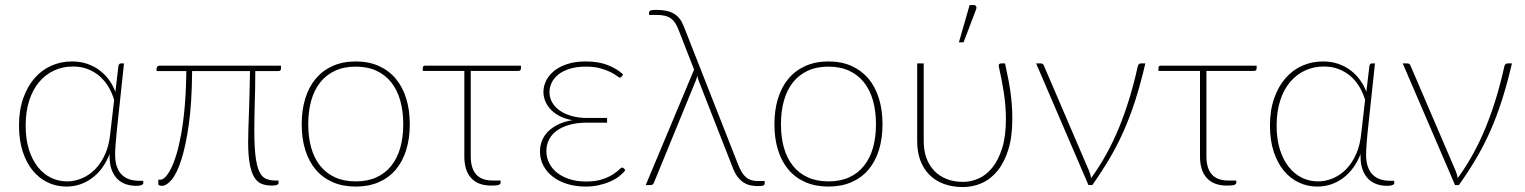

<svg xmlns="http://www.w3.org/2000/svg" viewBox="-20 -750 6178 778"><path d="M442.5 -345Q435 -371 421.2 -395.2Q407.5 -419.5 386.8 -438.5Q366 -457.5 338.2 -469Q310.5 -480.5 275 -480.5Q235 -480.5 200.2 -464.8Q165.5 -449 139.5 -418.8Q113.5 -388.5 98.8 -343.8Q84 -299 84 -241Q84 -185.5 97.5 -143.2Q111 -101 134 -72.5Q157 -44 187.2 -29.5Q217.5 -15 251.5 -15Q283 -15 312.8 -27.8Q342.5 -40.5 366.5 -65.2Q390.5 -90 406.5 -126.5Q422.5 -163 427 -211ZM560.5 -17.5V-7Q560.5 -3 553.5 0Q546.5 3 531.5 3Q510 3 490.5 -3.5Q471 -10 456.2 -24.2Q441.5 -38.5 432.8 -61.2Q424 -84 424 -116Q424 -118.5 424 -121.2Q424 -124 424.5 -126.5Q399 -62 352.5 -28Q306 6 248.5 6Q209 6 174 -10.5Q139 -27 113 -58.5Q87 -90 72 -136Q57 -182 57 -241Q57 -303 74 -351.5Q91 -400 120 -433.2Q149 -466.5 188 -483.8Q227 -501 271.5 -501Q306.5 -501 335.2 -490.8Q364 -480.5 386 -463.2Q408 -446 423.5 -423.8Q439 -401.5 447.5 -378L460 -483Q462 -493 470 -493H482.5L452.5 -212.5Q450 -187 448.2 -163.2Q446.5 -139.5 446.5 -123.5Q446.5 -94.5 453.8 -74.2Q461 -54 474 -41.5Q487 -29 504.8 -23.2Q522.5 -17.5 544 -17.5Z M1118.5 -471.5Q1118.5 -462 1107 -462H1014.5Q1014.5 -424 1013.8 -391.5Q1013 -359 1012.2 -330Q1011.5 -301 1011 -274.5Q1010.5 -248 1010.5 -222Q1010.5 -156.5 1015.5 -116.5Q1020.5 -76.5 1030.8 -54.8Q1041 -33 1057.2 -25.8Q1073.5 -18.5 1096 -18.5H1108.5V-8Q1108.5 -3.5 1102.2 -0.8Q1096 2 1080.5 2Q1057.5 2 1039.8 -5.2Q1022 -12.5 1010 -32.2Q998 -52 991.8 -86.5Q985.5 -121 985.5 -175Q985.5 -197 986.5 -227.5Q987.5 -258 988.8 -295Q990 -332 991.2 -374.2Q992.5 -416.5 993 -462H758.5Q757.5 -334 745 -245.5Q732.5 -157 714.5 -101.8Q696.5 -46.5 675.5 -21.8Q654.5 3 636 3Q630.5 3 626 1.2Q621.5 -0.5 621.5 -3.5V-22H631Q639 -22 649.8 -32.5Q660.5 -43 672 -65.2Q683.5 -87.5 694.2 -122.2Q705 -157 714 -206Q723 -255 728.5 -318.5Q734 -382 735 -462H614.5V-472Q614.5 -476 617.5 -480Q620.5 -484 627.5 -484H1118.5Z M1421.5 -501Q1474 -501 1514.8 -482.8Q1555.5 -464.5 1583.5 -431.2Q1611.5 -398 1626 -351Q1640.5 -304 1640.5 -246.5Q1640.5 -189 1626 -142.2Q1611.5 -95.5 1583.5 -62.5Q1555.5 -29.5 1514.8 -11.8Q1474 6 1421.5 6Q1369 6 1328.2 -11.8Q1287.5 -29.5 1259.5 -62.5Q1231.5 -95.5 1217 -142.2Q1202.5 -189 1202.5 -246.5Q1202.5 -304 1217 -351Q1231.5 -398 1259.5 -431.2Q1287.5 -464.5 1328.2 -482.8Q1369 -501 1421.5 -501ZM1421.5 -15Q1469.5 -15 1505.5 -31.5Q1541.5 -48 1565.8 -78.5Q1590 -109 1602 -151.5Q1614 -194 1614 -246.5Q1614 -299 1602 -342Q1590 -385 1565.8 -415.8Q1541.5 -446.5 1505.5 -463.2Q1469.5 -480 1421.5 -480Q1373.5 -480 1337.5 -463.2Q1301.5 -446.5 1277.2 -415.8Q1253 -385 1241 -342Q1229 -299 1229 -246.5Q1229 -194 1241 -151.5Q1253 -109 1277.2 -78.5Q1301.5 -48 1337.5 -31.5Q1373.5 -15 1421.5 -15Z M2091 -473.5Q2091 -462.5 2079.5 -462.5H1887.5V-116.5Q1887.5 -68.5 1909.2 -43.5Q1931 -18.5 1977 -18.5H2008.5V-9.5Q2008.5 -4 2001 -1Q1993.5 2 1970.5 2Q1917 2 1889.2 -28.5Q1861.5 -59 1861.5 -115.5V-462.5H1693V-474.5Q1693 -484 1703.5 -484H2091Z M2514 -60.5Q2505 -48 2489.5 -36Q2474 -24 2453.2 -14.8Q2432.5 -5.5 2407.2 0.2Q2382 6 2353 6Q2312.5 6 2278.5 -4.5Q2244.5 -15 2220 -34Q2195.5 -53 2181.8 -79Q2168 -105 2168 -136Q2168 -159 2176 -179.5Q2184 -200 2200.5 -216.8Q2217 -233.5 2241.5 -245.5Q2266 -257.5 2299 -263Q2266.5 -269 2244.2 -281.5Q2222 -294 2208.2 -310Q2194.5 -326 2188.2 -343.5Q2182 -361 2182 -377.5Q2182 -400 2192.5 -422Q2203 -444 2224.2 -461.8Q2245.5 -479.5 2277.8 -490.2Q2310 -501 2353.5 -501Q2405 -501 2442.2 -486.5Q2479.5 -472 2505 -448.5L2499 -439.5Q2496 -435.5 2492 -435.5Q2488.5 -435.5 2479.5 -442.5Q2470.5 -449.5 2454.2 -457.8Q2438 -466 2413.2 -473Q2388.5 -480 2354 -480Q2316 -480 2288.2 -471.2Q2260.5 -462.5 2242.2 -447.8Q2224 -433 2215.2 -414.5Q2206.5 -396 2206.5 -376.5Q2206.5 -354.5 2217.2 -335.5Q2228 -316.5 2248 -302.2Q2268 -288 2296.2 -280Q2324.5 -272 2359 -272H2440V-253H2359Q2319 -253 2288.2 -244.5Q2257.5 -236 2236.5 -220.8Q2215.5 -205.5 2204.8 -184.5Q2194 -163.5 2194 -138Q2194 -111 2205.8 -88.2Q2217.5 -65.5 2238.5 -49.2Q2259.5 -33 2289 -23.8Q2318.5 -14.5 2354 -14.5Q2393 -14.5 2419.5 -23.2Q2446 -32 2462.8 -42.8Q2479.5 -53.5 2488.2 -62.2Q2497 -71 2501 -71Q2505 -71 2507.5 -68Z M3078.5 -16.5V-6Q3078.5 -1 3073.5 1.5Q3068.5 4 3052.5 4Q3036 4 3021.2 1Q3006.5 -2 2993.2 -10.5Q2980 -19 2968.5 -34Q2957 -49 2948 -73.5L2813 -418Q2807.5 -432 2805.5 -443Q2803.5 -432 2798 -420L2629.5 -9Q2628.5 -6 2625 -3Q2621.5 0 2616 0H2596.5L2792.5 -468L2728.5 -632Q2722.5 -646.5 2715.5 -657.2Q2708.5 -668 2698.5 -675.2Q2688.5 -682.5 2674.5 -686Q2660.5 -689.5 2640.5 -689.5H2610V-699.5Q2610 -701.5 2611 -703.5Q2612 -705.5 2615 -707Q2618 -708.5 2624 -709.2Q2630 -710 2640 -710Q2685 -710 2711 -694.5Q2737 -679 2750.5 -644L2971 -83Q2985.5 -46 3003.5 -31.2Q3021.5 -16.5 3049 -16.5Z M3337 -501Q3389.5 -501 3430.2 -482.8Q3471 -464.5 3499 -431.2Q3527 -398 3541.5 -351Q3556 -304 3556 -246.5Q3556 -189 3541.5 -142.2Q3527 -95.5 3499 -62.5Q3471 -29.5 3430.2 -11.8Q3389.5 6 3337 6Q3284.5 6 3243.8 -11.8Q3203 -29.5 3175 -62.5Q3147 -95.5 3132.5 -142.2Q3118 -189 3118 -246.5Q3118 -304 3132.5 -351Q3147 -398 3175 -431.2Q3203 -464.5 3243.8 -482.8Q3284.5 -501 3337 -501ZM3337 -15Q3385 -15 3421 -31.5Q3457 -48 3481.2 -78.5Q3505.5 -109 3517.5 -151.5Q3529.5 -194 3529.5 -246.5Q3529.5 -299 3517.5 -342Q3505.5 -385 3481.2 -415.8Q3457 -446.5 3421 -463.2Q3385 -480 3337 -480Q3289 -480 3253 -463.2Q3217 -446.5 3192.8 -415.8Q3168.5 -385 3156.5 -342Q3144.5 -299 3144.5 -246.5Q3144.5 -194 3156.5 -151.5Q3168.5 -109 3192.8 -78.5Q3217 -48 3253 -31.5Q3289 -15 3337 -15Z M4052.5 -493Q4059 -462 4064.5 -435.2Q4070 -408.5 4073.8 -382Q4077.5 -355.5 4079.8 -327.8Q4082 -300 4082 -268Q4082 -196 4065.8 -143.8Q4049.5 -91.5 4022 -57.8Q3994.5 -24 3958.2 -8Q3922 8 3881.5 8Q3839.5 8 3805.2 -4.5Q3771 -17 3746.8 -41Q3722.5 -65 3709.5 -99.5Q3696.5 -134 3696.5 -177.5V-493H3723V-177.5Q3723 -139 3734.5 -108.5Q3746 -78 3766.8 -56.8Q3787.5 -35.5 3817 -24.2Q3846.5 -13 3882.5 -13Q3914.5 -13 3945.5 -26.8Q3976.5 -40.5 4001 -70.8Q4025.5 -101 4040.8 -149.5Q4056 -198 4056 -268Q4056 -320 4047.5 -375Q4039 -430 4027 -481.5Q4026 -487.5 4029 -490.2Q4032 -493 4035.5 -493ZM3865.5 -578.5 3909 -729.5H3926.5Q3932.5 -729.5 3935.2 -724.5Q3938 -719.5 3935.5 -712.5L3884.5 -578.5Z M4621 -493Q4602 -411.5 4580.8 -345Q4559.5 -278.5 4533.8 -220.2Q4508 -162 4476.5 -108.5Q4445 -55 4406 0H4390.5L4178.5 -493H4197.5Q4203 -493 4206 -490Q4209 -487 4210 -484L4393 -57.5Q4396 -50 4398 -42.8Q4400 -35.5 4401.5 -28.5Q4468 -120 4514 -232Q4560 -344 4590 -480Q4591.5 -487.5 4595 -490.2Q4598.5 -493 4602.5 -493Z M5072 -473.5Q5072 -462.5 5060.5 -462.5H4868.5V-116.5Q4868.5 -68.5 4890.2 -43.5Q4912 -18.5 4958 -18.5H4989.5V-9.5Q4989.5 -4 4982 -1Q4974.5 2 4951.5 2Q4898 2 4870.2 -28.5Q4842.5 -59 4842.5 -115.5V-462.5H4674V-474.5Q4674 -484 4684.5 -484H5072Z M5511.5 -345Q5504 -371 5490.2 -395.2Q5476.5 -419.5 5455.8 -438.5Q5435 -457.5 5407.2 -469Q5379.5 -480.5 5344 -480.5Q5304 -480.5 5269.2 -464.8Q5234.5 -449 5208.5 -418.8Q5182.5 -388.5 5167.8 -343.8Q5153 -299 5153 -241Q5153 -185.5 5166.5 -143.2Q5180 -101 5203 -72.5Q5226 -44 5256.2 -29.5Q5286.5 -15 5320.5 -15Q5352 -15 5381.8 -27.8Q5411.5 -40.5 5435.5 -65.2Q5459.5 -90 5475.5 -126.5Q5491.5 -163 5496 -211ZM5629.5 -17.5V-7Q5629.5 -3 5622.5 0Q5615.5 3 5600.5 3Q5579 3 5559.5 -3.5Q5540 -10 5525.2 -24.2Q5510.5 -38.5 5501.8 -61.2Q5493 -84 5493 -116Q5493 -118.5 5493 -121.2Q5493 -124 5493.5 -126.5Q5468 -62 5421.5 -28Q5375 6 5317.5 6Q5278 6 5243 -10.5Q5208 -27 5182 -58.5Q5156 -90 5141 -136Q5126 -182 5126 -241Q5126 -303 5143 -351.5Q5160 -400 5189 -433.2Q5218 -466.5 5257 -483.8Q5296 -501 5340.5 -501Q5375.5 -501 5404.2 -490.8Q5433 -480.5 5455 -463.2Q5477 -446 5492.5 -423.8Q5508 -401.5 5516.5 -378L5529 -483Q5531 -493 5539 -493H5551.5L5521.5 -212.5Q5519 -187 5517.2 -163.2Q5515.5 -139.5 5515.5 -123.5Q5515.5 -94.5 5522.8 -74.2Q5530 -54 5543 -41.5Q5556 -29 5573.8 -23.2Q5591.5 -17.5 5613 -17.5Z M6106.5 -493Q6087.5 -411.5 6066.2 -345Q6045 -278.5 6019.2 -220.2Q5993.5 -162 5962 -108.5Q5930.5 -55 5891.5 0H5876L5664 -493H5683Q5688.5 -493 5691.5 -490Q5694.5 -487 5695.5 -484L5878.5 -57.5Q5881.5 -50 5883.5 -42.8Q5885.5 -35.5 5887 -28.5Q5953.5 -120 5999.5 -232Q6045.5 -344 6075.5 -480Q6077 -487.5 6080.5 -490.2Q6084 -493 6088 -493Z"/></svg>

Font: Lato ExtraLight
Style: Regular
Weight: 275
Designer: Lukasz Dziedzic with Adam Twardoch and Botio Nikoltchev
Foundry: tyPoland Lukasz Dziedzic
Version: Version 2.015; 2015-08-06; http://www.latofonts.com/